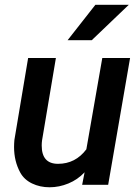

<svg xmlns="http://www.w3.org/2000/svg" viewBox="-20 -770 579 800"><path d="M261.7 -602.5 377.4 -750H516.6L362.3 -602.5ZM322.3 0 332.5 -52.2Q303.7 -21.5 265.1 -5.6Q226.6 10.3 186.5 10.3Q146.5 10.3 113.5 -5.6Q80.6 -21.5 64.5 -50.8Q38.6 -98.1 38.6 -157.2Q38.6 -171.9 40 -187L97.2 -528.3H212.9L155.3 -185.5Q153.8 -174.8 153.8 -163.6Q153.8 -87.4 221.7 -87.4Q294.4 -87.4 339.8 -147.9L406.2 -528.3H522L430.7 0Z"/></svg>

Font: Mardoto Medium
Style: Italic
Weight: 500
Italic angle: -12°
Designer: Christian Robertson, Vahan Hovhannisyan
Foundry: Google
Version: Version 1.000